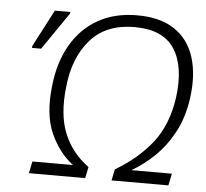

<svg xmlns="http://www.w3.org/2000/svg" viewBox="-52 -780 897 835"><g transform="rotate(5 396.5 -362.5)"><path d="M104 0 115 -52H292Q229 -100 193 -181.5Q157 -263 172 -390Q183 -491 226.5 -566.5Q270 -642 342.5 -683.5Q415 -725 514 -725Q615 -725 677.5 -683Q740 -641 764 -564.5Q788 -488 774 -385Q762 -301 728.5 -238Q695 -175 648 -129Q601 -83 547 -52H724L713 0H465L475 -49Q577 -110 636.5 -187.5Q696 -265 713 -383Q731 -519 681.5 -596Q632 -673 507 -673Q383 -673 314.5 -595Q246 -517 233 -388Q219 -266 252.5 -184.5Q286 -103 360 -49L350 0ZM70 -544 71 -553 155 -714H223L221 -706L110 -544Z"/></g></svg>

Font: Noto Sans Light
Style: Italic
Weight: 300
Italic angle: -12°
Designer: Monotype Design Team
Foundry: Monotype Imaging Inc.
Version: Version 2.013; ttfautohint (v1.8.4.7-5d5b)